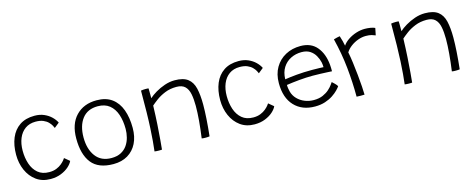

<svg xmlns="http://www.w3.org/2000/svg" viewBox="-30 -1072 4003 1615"><g transform="rotate(-15 1971.0 -264.5)"><path d="M467 -102.5Q457 -79 430 -54.8Q403 -30.5 362.2 -14Q321.5 2.5 270 2.5Q197.5 2.5 146.5 -34.8Q95.5 -72 68.2 -134Q41 -196 41 -269.5Q41 -352 67 -414.5Q93 -477 144.8 -512Q196.5 -547 274.5 -547Q321 -547 357.5 -531Q394 -515 419.5 -490Q445 -465 457.5 -438.5L414 -403.5Q411.5 -410.5 403.5 -425.5Q395.5 -440.5 379.5 -457Q363.5 -473.5 337 -485Q310.5 -496.5 270.5 -496.5Q217 -496.5 179.5 -469.8Q142 -443 122.5 -395.8Q103 -348.5 103 -287.5Q103 -226 120.5 -173.2Q138 -120.5 175.8 -88.5Q213.5 -56.5 274 -56.5Q310 -56.5 337 -67.5Q364 -78.5 382.2 -93.8Q400.5 -109 410.8 -122Q421 -135 423 -139Z M813.5 18Q683 18 624 -56.5Q565 -131 565 -270Q565 -397 632.5 -467.2Q700 -537.5 812 -537.5Q893.5 -537.5 945.2 -499.5Q997 -461.5 1022 -393.2Q1047 -325 1047 -234.5Q1047 -158 1018.8 -101.2Q990.5 -44.5 938.2 -13.2Q886 18 813.5 18ZM810.5 -35.5Q860 -35.5 894 -53.8Q928 -72 948.5 -102.2Q969 -132.5 978.2 -169Q987.5 -205.5 987.5 -241.5Q987.5 -312 968.8 -367.5Q950 -423 910.5 -454.8Q871 -486.5 809 -486.5Q720 -486.5 673.2 -425.8Q626.5 -365 626.5 -263Q626.5 -161.5 673.5 -98.5Q720.5 -35.5 810.5 -35.5Z M1237.5 6Q1231.5 6.5 1224 6.8Q1216.5 7 1209 7Q1200 7 1189.8 6.2Q1179.5 5.5 1173 4.5Q1178 -37.5 1182 -84.2Q1186 -131 1189.2 -190.8Q1192.5 -250.5 1194 -330.5Q1195.5 -410.5 1195.5 -519Q1203 -520.5 1213.2 -521.5Q1223.5 -522.5 1235.5 -522.5Q1242 -522.5 1249.2 -522.2Q1256.5 -522 1261.5 -521Q1262 -515 1262.2 -499.8Q1262.5 -484.5 1262.5 -466.8Q1262.5 -449 1262.5 -435Q1285 -456 1322 -478Q1359 -500 1402.8 -515Q1446.5 -530 1490 -530Q1565.5 -530 1604.5 -500Q1643.5 -470 1657 -412.2Q1670.5 -354.5 1670.5 -271Q1670.5 -217 1666 -147.5Q1661.5 -78 1653 1.5Q1642 4 1619 4Q1609.5 4 1600.5 3.5Q1591.5 3 1584.5 1.5Q1595.5 -77 1601.5 -147.8Q1607.5 -218.5 1607.5 -276Q1607.5 -335 1598.8 -379.2Q1590 -423.5 1564.8 -448Q1539.5 -472.5 1490.5 -472.5Q1434.5 -472.5 1389.5 -454Q1344.5 -435.5 1312.5 -411.5Q1280.5 -387.5 1262 -371Q1259.5 -283 1254.8 -208Q1250 -133 1245.2 -77.8Q1240.5 -22.5 1237.5 6Z M2244 -102.5Q2234 -79 2207 -54.8Q2180 -30.5 2139.2 -14Q2098.5 2.5 2047 2.5Q1974.5 2.5 1923.5 -34.8Q1872.5 -72 1845.2 -134Q1818 -196 1818 -269.5Q1818 -352 1844 -414.5Q1870 -477 1921.8 -512Q1973.5 -547 2051.5 -547Q2098 -547 2134.5 -531Q2171 -515 2196.5 -490Q2222 -465 2234.5 -438.5L2191 -403.5Q2188.5 -410.5 2180.5 -425.5Q2172.5 -440.5 2156.5 -457Q2140.5 -473.5 2114 -485Q2087.5 -496.5 2047.5 -496.5Q1994 -496.5 1956.5 -469.8Q1919 -443 1899.5 -395.8Q1880 -348.5 1880 -287.5Q1880 -226 1897.5 -173.2Q1915 -120.5 1952.8 -88.5Q1990.5 -56.5 2051 -56.5Q2087 -56.5 2114 -67.5Q2141 -78.5 2159.2 -93.8Q2177.5 -109 2187.8 -122Q2198 -135 2200 -139Z M2807 -126Q2799 -113.5 2780.5 -94.5Q2762 -75.5 2733.2 -56.2Q2704.5 -37 2665.2 -24Q2626 -11 2576.5 -11Q2464 -11 2397.8 -81.2Q2331.5 -151.5 2331.5 -279Q2331.5 -357.5 2365 -414.8Q2398.5 -472 2456.2 -503.2Q2514 -534.5 2587 -534.5Q2678.5 -534.5 2728.5 -475Q2778.5 -415.5 2787.5 -318.5Q2790 -289.5 2789.5 -260.5Q2781.5 -261 2753.8 -262.5Q2726 -264 2690 -265.2Q2654 -266.5 2621.5 -266.5Q2566 -266.5 2504.8 -260.8Q2443.5 -255 2393.5 -247.5Q2393.5 -231.5 2396 -216.5Q2398.5 -201.5 2402 -187.5Q2412 -150.5 2438.8 -123Q2465.5 -95.5 2502.5 -80.8Q2539.5 -66 2580.5 -66Q2626.5 -66 2659.8 -80.8Q2693 -95.5 2715 -115.5Q2737 -135.5 2748.8 -152.5Q2760.5 -169.5 2763.5 -173.5Q2770 -168 2786 -152.5Q2802 -137 2807 -126ZM2392 -297Q2436.5 -304 2495.8 -309.5Q2555 -315 2630 -315Q2668.5 -315 2693.8 -314Q2719 -313 2729.5 -312.5Q2729.5 -333 2725 -355.5Q2718.5 -384.5 2702.2 -414Q2686 -443.5 2656.8 -463Q2627.5 -482.5 2582.5 -482.5Q2531.5 -482.5 2488.8 -461.2Q2446 -440 2419.8 -398.8Q2393.5 -357.5 2392 -297Z M2951.5 -440Q2969 -466.5 3001 -488Q3033 -509.5 3071.5 -521.8Q3110 -534 3147 -534Q3170.5 -534 3195.5 -530Q3220.5 -526 3235.5 -518.5L3223 -457Q3210.5 -462.5 3190.8 -468.2Q3171 -474 3140 -474Q3106.5 -474 3072 -461.5Q3037.5 -449 3008.8 -427.5Q2980 -406 2963 -378.5Q2971 -339.5 2978.2 -285.2Q2985.5 -231 2991 -174.5Q2996.5 -118 2999.8 -71Q3003 -24 3003 0Q2990.5 1 2969.8 0.8Q2949 0.5 2934 -0.5Q2934 -124.5 2920.8 -254.2Q2907.5 -384 2874.5 -515.5Q2884 -519 2902.8 -523.5Q2921.5 -528 2928.5 -528.5Q2935 -510 2942 -483Q2949 -456 2951.5 -440Z M3416 6Q3410 6.5 3402.5 6.8Q3395 7 3387.5 7Q3378.5 7 3368.2 6.2Q3358 5.5 3351.5 4.5Q3356.5 -37.5 3360.5 -84.2Q3364.5 -131 3367.8 -190.8Q3371 -250.5 3372.5 -330.5Q3374 -410.5 3374 -519Q3381.5 -520.5 3391.8 -521.5Q3402 -522.5 3414 -522.5Q3420.5 -522.5 3427.8 -522.2Q3435 -522 3440 -521Q3440.5 -515 3440.8 -499.8Q3441 -484.5 3441 -466.8Q3441 -449 3441 -435Q3463.5 -456 3500.5 -478Q3537.5 -500 3581.2 -515Q3625 -530 3668.5 -530Q3744 -530 3783 -500Q3822 -470 3835.5 -412.2Q3849 -354.5 3849 -271Q3849 -217 3844.5 -147.5Q3840 -78 3831.5 1.5Q3820.5 4 3797.5 4Q3788 4 3779 3.5Q3770 3 3763 1.5Q3774 -77 3780 -147.8Q3786 -218.5 3786 -276Q3786 -335 3777.2 -379.2Q3768.5 -423.5 3743.2 -448Q3718 -472.5 3669 -472.5Q3613 -472.5 3568 -454Q3523 -435.5 3491 -411.5Q3459 -387.5 3440.5 -371Q3438 -283 3433.2 -208Q3428.5 -133 3423.8 -77.8Q3419 -22.5 3416 6Z"/></g></svg>

Font: Grandstander ExtraLight
Style: Regular
Weight: 200
Designer: Tyler Finck
Foundry: Etcetera Type Co
Version: Version 1.200; ttfautohint (v1.8.3)